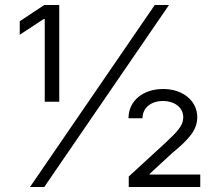

<svg xmlns="http://www.w3.org/2000/svg" viewBox="-20 -748 869 768"><path d="M159 -341H217V-728H157L59 -663V-609L155 -672H159ZM100 0H157L656 -728H599ZM494 -275H550C550 -316 583 -344 632 -344C678 -344 713 -318 713 -279C713 -246 691 -223 642 -177L495 -42V0H781V-50H578V-52L669 -136C741 -195 769 -231 769 -280C769 -343 713 -392 633 -392C552 -392 494 -345 494 -275Z"/></svg>

Font: Wafeq
Style: Regular
Weight: 400
Designer: Rasmus Andersson & Azza Alameddine
Foundry: Google & TypeTogether
Version: Version 3.000;FEAKit 1.0